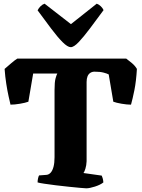

<svg xmlns="http://www.w3.org/2000/svg" viewBox="-20 -1022 768 1042"><path d="M448 0Q441 0 415 -2.5Q389 -5 353.5 -8.5Q318 -12 282.5 -16.5Q247 -21 220 -25Q193 -29 184 -32Q184 -43 186.5 -54Q189 -65 192 -70L232 -73Q245 -74 255 -85Q265 -96 270.5 -117Q276 -138 276 -169V-533Q276 -577 281.5 -596.5Q287 -616 291 -623H160L134 -470Q118 -464 88.5 -459Q59 -454 37 -454Q33 -471 26.5 -500Q20 -529 14 -567.5Q8 -606 5 -648Q20 -661 41 -679Q62 -697 74 -704H665Q680 -693 696.5 -679Q713 -665 723 -648Q719 -581 709.5 -533.5Q700 -486 691 -454Q669 -454 640 -459Q611 -464 595 -470L570 -618Q561 -623 542 -628Q523 -633 493 -633Q480 -633 470 -626.5Q460 -620 455 -607.5Q450 -595 450 -577V-147Q449 -124 443.5 -106.5Q438 -89 433 -83L532 -69Q534 -65 537 -55.5Q540 -46 541 -32Q525 -19 495.5 -9.5Q466 0 448 0ZM364 -766Q347 -766 319.5 -793.5Q292 -821 257.5 -867Q223 -913 184 -966Q190 -978 200 -988Q210 -998 222 -1002L365 -891L505 -1002Q517 -998 527.5 -987.5Q538 -977 542 -967Q503 -914 468.5 -868Q434 -822 407.5 -794Q381 -766 364 -766Z"/></svg>

Font: Texturina Medium 12pt Black
Style: Regular
Weight: 900
Version: Version 1.002